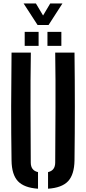

<svg xmlns="http://www.w3.org/2000/svg" viewBox="-20 -1112 510 1139"><path d="M48.5 -160Q46 -320 46.2 -480Q46.5 -640 48.5 -800H163Q160.5 -640 161 -474Q161.5 -308 162.5 -148Q162.5 -100.5 205.5 -91V7.5Q123 2 86.2 -37.2Q49.5 -76.5 48.5 -160ZM265 7.5V-91Q307.5 -100.5 307.5 -148Q308.5 -308 309.2 -474Q310 -640 307.5 -800H422Q424 -640 424 -480Q424 -320 422 -160Q420.5 -76.5 384 -37.2Q347.5 2 265 7.5ZM261.5 -840V-923H344V-840ZM126.5 -840V-923H209V-840ZM203 -963.5 120 -1091.5H193L235.5 -1020L278 -1091.5H350.5L268 -963.5Z"/></svg>

Font: Big Shoulders Stencil Text
Style: Bold
Weight: 700
Designer: Patric King
Foundry: XO Type Co
Version: Version 1.000